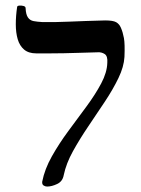

<svg xmlns="http://www.w3.org/2000/svg" viewBox="-20 -671 516 705"><path d="M135 -4Q144 -50 170.5 -97Q197 -144 231 -190Q265 -236 297.5 -280Q330 -324 351.5 -364.5Q373 -405 374 -440Q376 -465 364.5 -472.5Q353 -480 339 -479Q300 -478 269.5 -477Q239 -476 214 -475.5Q189 -475 164.5 -475Q140 -475 113 -475Q85 -475 68.5 -489Q52 -503 45 -527Q38 -551 38 -582Q38 -613 43 -646Q44 -650 51.5 -650.5Q59 -651 66.5 -649Q74 -647 74 -641Q75 -618 82.5 -607Q90 -596 103.5 -593.5Q117 -591 135 -590Q177 -589 233.5 -591.5Q290 -594 366 -596Q395 -596 406.5 -589.5Q418 -583 424 -569Q431 -553 435 -531.5Q439 -510 437 -462Q435 -426 415 -384.5Q395 -343 365.5 -298.5Q336 -254 304.5 -207.5Q273 -161 248 -116Q223 -71 214 -28Q210 -5 190 4.5Q170 14 153 14Q146 14 140 10Q134 6 135 -4Z"/></svg>

Font: Noto Rashi Hebrew
Style: Regular
Weight: 400
Version: Version 1.006